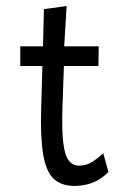

<svg xmlns="http://www.w3.org/2000/svg" viewBox="-20 -604 415 634"><path d="M227 10Q182 10 157 -14Q132 -38 122.5 -94.5Q113 -151 116 -247L120 -386H47V-451H122L125 -574L200 -584L192 -451H306L305 -386H191L186 -243Q184 -172 189 -131.5Q194 -91 207 -74Q220 -57 241 -57Q265 -57 284.5 -69.5Q304 -82 321 -98L338 -36Q313 -11 285 -0.5Q257 10 227 10Z"/></svg>

Font: Inconsolata Condensed Medium
Style: Regular
Weight: 500
Width: 3
Monospace: yes
Designer: Raph Levien, Cyreal, Brenton Simpson
Foundry: Raph Levien, Cyreal, Google
Version: Version 3.100; ttfautohint (v1.8.4.7-5d5b)